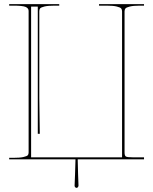

<svg xmlns="http://www.w3.org/2000/svg" viewBox="-20 -780 750 940"><path d="M24.9 -759.8H270V-752.4H247.6Q215.3 -752.4 198 -748.3Q180.7 -744.1 176.5 -739Q172.4 -733.9 172.4 -725.1V-300.3L174.8 -125H165V-747.6H132.3V-9.8H577.6V-724.1Q577.6 -732.9 573.5 -738.3Q569.3 -743.7 552 -748Q534.7 -752.4 502.4 -752.4H464.8V-759.8H685.1V-752.4H665Q632.8 -752.4 615.5 -748Q598.1 -743.7 594 -738.3Q589.8 -732.9 589.8 -724.1V-33.7Q589.8 -17.6 596.4 -13.7Q603 -9.8 629.9 -9.8H685.1V0H577.6H360.4Q360.4 24.4 362.3 73.5Q364.3 122.6 364.3 128.4Q364.3 131.8 361.8 135.7Q356.4 143.1 348.6 137.2Q345.2 134.3 345.2 128.9Q345.2 123.5 347.4 74Q349.6 24.4 349.6 0H132.3H24.9V-7.3H44.9Q77.1 -7.3 94.5 -11.2Q111.8 -15.1 116 -20Q120.1 -24.9 120.1 -33.7V-726.6Q120.1 -739.7 105.5 -746.1Q90.8 -752.4 44.9 -752.4H24.9Z"/></svg>

Font: ZnikomitNo25
Style: Regular
Weight: 100
Designer: gluk
Foundry: gluk
Version: Version 0.56